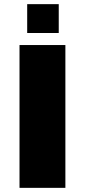

<svg xmlns="http://www.w3.org/2000/svg" viewBox="-20 -905 409 925"><path d="M74 0V-688H295V0ZM111 -746V-885H263V-746Z"/></svg>

Font: Archivo SemiBold Black
Style: Regular
Weight: 900
Version: Version 2.001